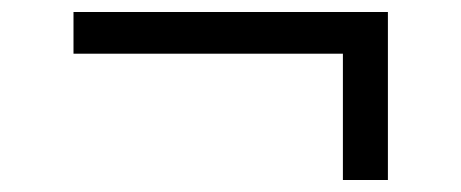

<svg xmlns="http://www.w3.org/2000/svg" viewBox="-20 -419 769 320"><path d="M551.5 -119V-329.5H102.5V-399H626.5V-119Z"/></svg>

Font: Mooli
Style: Regular
Weight: 400
Designer: Vernon Adams
Foundry: Vernon Adams
Version: Version 1.000; ttfautohint (v1.8.4.7-5d5b);gftools[0.9.33]